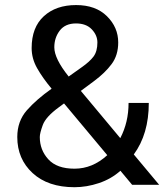

<svg xmlns="http://www.w3.org/2000/svg" viewBox="-20 -741 662 770"><path d="M509.8 0 462.9 -56.2Q426.3 -23.4 377 -6.8Q327.6 9.8 278.8 9.8Q172.4 9.8 110.8 -46.9Q49.3 -103.5 49.3 -191.4Q49.3 -254.9 87.6 -298.6Q126 -342.3 187 -385.3Q150.4 -429.2 128.7 -467.8Q106.9 -506.3 106.9 -548.3Q106.9 -631.3 155.8 -676Q204.6 -720.7 285.2 -720.7Q363.8 -720.7 408.9 -676Q454.1 -631.3 454.1 -570.8Q454.1 -519.5 427.7 -484.1Q401.4 -448.7 357.4 -416L304.2 -376.5L462.4 -187Q495.6 -250.5 495.6 -328.1H576.7Q576.7 -203.6 516.6 -121.6L618.2 0ZM197.8 -551.3Q197.8 -505.9 255.4 -434.1L307.6 -471.2Q339.8 -493.7 355.2 -514.4Q370.6 -535.2 370.6 -570.8Q370.6 -599.6 348.1 -623.3Q325.7 -647 284.7 -647Q241.7 -647 219.7 -618.4Q197.8 -589.8 197.8 -551.3ZM139.6 -191.4Q139.6 -139.6 173.8 -102.1Q208 -64.5 278.8 -64.5Q351.1 -64.5 410.2 -118.7L236.8 -326.2L216.3 -311Q163.6 -272.5 151.6 -239.7Q139.6 -207 139.6 -191.4Z"/></svg>

Font: Roboto21382017
Style: Regular
Weight: 400
Designer: Christian Robertson
Foundry: Google
Version: Version 2.138; 2017